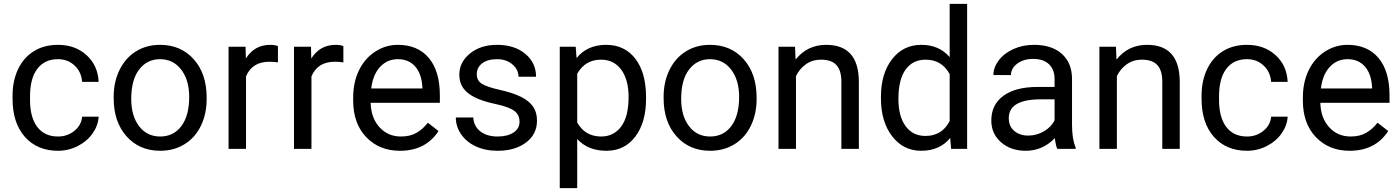

<svg xmlns="http://www.w3.org/2000/svg" viewBox="-20 -770 7243 993"><path d="M280.3 -64Q328.6 -64 364.7 -93.3Q400.9 -122.6 404.8 -166.5H490.2Q487.8 -121.1 459 -80.1Q430.2 -39.1 382.1 -14.6Q334 9.8 280.3 9.8Q172.4 9.8 108.6 -62.3Q44.9 -134.3 44.9 -259.3V-274.4Q44.9 -351.6 73.2 -411.6Q101.6 -471.7 154.5 -504.9Q207.5 -538.1 279.8 -538.1Q368.7 -538.1 427.5 -484.9Q486.3 -431.6 490.2 -346.7H404.8Q400.9 -397.9 366 -430.9Q331.1 -463.9 279.8 -463.9Q210.9 -463.9 173.1 -414.3Q135.3 -364.7 135.3 -271V-253.9Q135.3 -162.6 172.9 -113.3Q210.4 -64 280.3 -64Z M567.9 -269Q567.9 -346.7 598.4 -408.7Q628.9 -470.7 683.3 -504.4Q737.8 -538.1 807.6 -538.1Q915.5 -538.1 982.2 -463.4Q1048.8 -388.7 1048.8 -264.6V-258.3Q1048.8 -181.2 1019.3 -119.9Q989.7 -58.6 934.8 -24.4Q879.9 9.8 808.6 9.8Q701.2 9.8 634.5 -64.9Q567.9 -139.6 567.9 -262.7ZM658.7 -258.3Q658.7 -170.4 699.5 -117.2Q740.2 -64 808.6 -64Q877.4 -64 918 -117.9Q958.5 -171.9 958.5 -269Q958.5 -356 917.2 -409.9Q876 -463.9 807.6 -463.9Q740.7 -463.9 699.7 -410.6Q658.7 -357.4 658.7 -258.3Z M1417.5 -447.3Q1397 -450.7 1373 -450.7Q1284.2 -450.7 1252.4 -375V0H1162.1V-528.3H1250L1251.5 -467.3Q1295.9 -538.1 1377.4 -538.1Q1403.8 -538.1 1417.5 -531.2Z M1755.9 -447.3Q1735.4 -450.7 1711.4 -450.7Q1622.6 -450.7 1590.8 -375V0H1500.5V-528.3H1588.4L1589.8 -467.3Q1634.3 -538.1 1715.8 -538.1Q1742.2 -538.1 1755.9 -531.2Z M2048.8 9.8Q1941.4 9.8 1874 -60.8Q1806.6 -131.3 1806.6 -249.5V-266.1Q1806.6 -344.7 1836.7 -406.5Q1866.7 -468.3 1920.7 -503.2Q1974.6 -538.1 2037.6 -538.1Q2140.6 -538.1 2197.8 -470.2Q2254.9 -402.3 2254.9 -275.9V-238.3H1897Q1898.9 -160.2 1942.6 -112.1Q1986.3 -64 2053.7 -64Q2101.6 -64 2134.8 -83.5Q2168 -103 2192.9 -135.3L2248 -92.3Q2181.6 9.8 2048.8 9.8ZM2037.6 -463.9Q1982.9 -463.9 1945.8 -424.1Q1908.7 -384.3 1899.9 -312.5H2164.6V-319.3Q2160.6 -388.2 2127.4 -426Q2094.2 -463.9 2037.6 -463.9Z M2667 -140.1Q2667 -176.8 2639.4 -197Q2611.8 -217.3 2543.2 -231.9Q2474.6 -246.6 2434.3 -267.1Q2394 -287.6 2374.8 -315.9Q2355.5 -344.2 2355.5 -383.3Q2355.5 -448.2 2410.4 -493.2Q2465.3 -538.1 2550.8 -538.1Q2640.6 -538.1 2696.5 -491.7Q2752.4 -445.3 2752.4 -373H2661.6Q2661.6 -410.2 2630.1 -437Q2598.6 -463.9 2550.8 -463.9Q2501.5 -463.9 2473.6 -442.4Q2445.8 -420.9 2445.8 -386.2Q2445.8 -353.5 2471.7 -336.9Q2497.6 -320.3 2565.2 -305.2Q2632.8 -290 2674.8 -269Q2716.8 -248 2737.1 -218.5Q2757.3 -189 2757.3 -146.5Q2757.3 -75.7 2700.7 -33Q2644 9.8 2553.7 9.8Q2490.2 9.8 2441.4 -12.7Q2392.6 -35.2 2365 -75.4Q2337.4 -115.7 2337.4 -162.6H2427.7Q2430.2 -117.2 2464.1 -90.6Q2498 -64 2553.7 -64Q2605 -64 2636 -84.7Q2667 -105.5 2667 -140.1Z M3321.3 -258.3Q3321.3 -137.7 3266.1 -64Q3210.9 9.8 3116.7 9.8Q3020.5 9.8 2965.3 -51.3V203.1H2875V-528.3H2957.5L2961.9 -469.7Q3017.1 -538.1 3115.2 -538.1Q3210.4 -538.1 3265.9 -466.3Q3321.3 -394.5 3321.3 -266.6ZM3231 -268.6Q3231 -357.9 3192.9 -409.7Q3154.8 -461.4 3088.4 -461.4Q3006.3 -461.4 2965.3 -388.7V-136.2Q3005.9 -64 3089.4 -64Q3154.3 -64 3192.6 -115.5Q3231 -167 3231 -268.6Z M3412.1 -269Q3412.1 -346.7 3442.6 -408.7Q3473.1 -470.7 3527.6 -504.4Q3582 -538.1 3651.9 -538.1Q3759.8 -538.1 3826.4 -463.4Q3893.1 -388.7 3893.1 -264.6V-258.3Q3893.1 -181.2 3863.5 -119.9Q3834 -58.6 3779.1 -24.4Q3724.1 9.8 3652.8 9.8Q3545.4 9.8 3478.8 -64.9Q3412.1 -139.6 3412.1 -262.7ZM3502.9 -258.3Q3502.9 -170.4 3543.7 -117.2Q3584.5 -64 3652.8 -64Q3721.7 -64 3762.2 -117.9Q3802.7 -171.9 3802.7 -269Q3802.7 -356 3761.5 -409.9Q3720.2 -463.9 3651.9 -463.9Q3585 -463.9 3543.9 -410.6Q3502.9 -357.4 3502.9 -258.3Z M4091.8 -528.3 4094.7 -461.9Q4155.3 -538.1 4252.9 -538.1Q4420.4 -538.1 4421.9 -349.1V0H4331.5V-349.6Q4331.1 -406.7 4305.4 -434.1Q4279.8 -461.4 4225.6 -461.4Q4181.6 -461.4 4148.4 -438Q4115.2 -414.6 4096.7 -376.5V0H4006.3V-528.3Z M4536.1 -268.6Q4536.1 -390.1 4593.8 -464.1Q4651.4 -538.1 4744.6 -538.1Q4837.4 -538.1 4891.6 -474.6V-750H4981.9V0H4898.9L4894.5 -56.6Q4840.3 9.8 4743.7 9.8Q4651.9 9.8 4594 -65.4Q4536.1 -140.6 4536.1 -261.7ZM4626.5 -258.3Q4626.5 -168.5 4663.6 -117.7Q4700.7 -66.9 4766.1 -66.9Q4852.1 -66.9 4891.6 -144V-386.7Q4851.1 -461.4 4767.1 -461.4Q4700.7 -461.4 4663.6 -410.2Q4626.5 -358.9 4626.5 -258.3Z M5448.2 0Q5440.4 -15.6 5435.5 -55.7Q5372.6 9.8 5285.2 9.8Q5207 9.8 5157 -34.4Q5106.9 -78.6 5106.9 -146.5Q5106.9 -229 5169.7 -274.7Q5232.4 -320.3 5346.2 -320.3H5434.1V-361.8Q5434.1 -409.2 5405.8 -437.3Q5377.4 -465.3 5322.3 -465.3Q5273.9 -465.3 5241.2 -440.9Q5208.5 -416.5 5208.5 -381.8H5117.7Q5117.7 -421.4 5145.8 -458.3Q5173.8 -495.1 5221.9 -516.6Q5270 -538.1 5327.6 -538.1Q5418.9 -538.1 5470.7 -492.4Q5522.5 -446.8 5524.4 -366.7V-123.5Q5524.4 -50.8 5543 -7.8V0ZM5298.3 -68.8Q5340.8 -68.8 5378.9 -90.8Q5417 -112.8 5434.1 -147.9V-256.3H5363.3Q5197.3 -256.3 5197.3 -159.2Q5197.3 -116.7 5225.6 -92.8Q5253.9 -68.8 5298.3 -68.8Z M5751.5 -528.3 5754.4 -461.9Q5814.9 -538.1 5912.6 -538.1Q6080.1 -538.1 6081.5 -349.1V0H5991.2V-349.6Q5990.7 -406.7 5965.1 -434.1Q5939.5 -461.4 5885.3 -461.4Q5841.3 -461.4 5808.1 -438Q5774.9 -414.6 5756.3 -376.5V0H5666V-528.3Z M6429.7 -64Q6478 -64 6514.2 -93.3Q6550.3 -122.6 6554.2 -166.5H6639.6Q6637.2 -121.1 6608.4 -80.1Q6579.6 -39.1 6531.5 -14.6Q6483.4 9.8 6429.7 9.8Q6321.8 9.8 6258.1 -62.3Q6194.3 -134.3 6194.3 -259.3V-274.4Q6194.3 -351.6 6222.7 -411.6Q6251 -471.7 6304 -504.9Q6356.9 -538.1 6429.2 -538.1Q6518.1 -538.1 6576.9 -484.9Q6635.7 -431.6 6639.6 -346.7H6554.2Q6550.3 -397.9 6515.4 -430.9Q6480.5 -463.9 6429.2 -463.9Q6360.4 -463.9 6322.5 -414.3Q6284.7 -364.7 6284.7 -271V-253.9Q6284.7 -162.6 6322.3 -113.3Q6359.9 -64 6429.7 -64Z M6960.4 9.8Q6853 9.8 6785.6 -60.8Q6718.3 -131.3 6718.3 -249.5V-266.1Q6718.3 -344.7 6748.3 -406.5Q6778.3 -468.3 6832.3 -503.2Q6886.2 -538.1 6949.2 -538.1Q7052.2 -538.1 7109.4 -470.2Q7166.5 -402.3 7166.5 -275.9V-238.3H6808.6Q6810.5 -160.2 6854.2 -112.1Q6897.9 -64 6965.3 -64Q7013.2 -64 7046.4 -83.5Q7079.6 -103 7104.5 -135.3L7159.7 -92.3Q7093.3 9.8 6960.4 9.8ZM6949.2 -463.9Q6894.5 -463.9 6857.4 -424.1Q6820.3 -384.3 6811.5 -312.5H7076.2V-319.3Q7072.3 -388.2 7039.1 -426Q7005.9 -463.9 6949.2 -463.9Z"/></svg>

Font: Roboto-ThirdPerson-AD3FC
Style: ThirdPerson-AD3FC
Weight: 400
Designer: Google
Version: Version 2.137; 2017